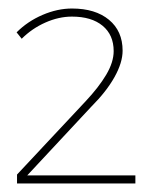

<svg xmlns="http://www.w3.org/2000/svg" viewBox="-20 -791 363 451"><path d="M181 -553Q212 -586 229.5 -615.5Q247 -645 247 -671Q247 -709 221 -730.5Q195 -752 149 -752Q118 -752 86.5 -738Q55 -724 31 -700L19 -715Q45 -741 80 -756Q115 -771 149 -771Q204 -771 236 -744.5Q268 -718 268 -672Q268 -644 249 -610Q230 -576 195 -541L44 -379H298V-360H20V-381Z"/></svg>

Font: Alexandria Thin
Style: Regular
Weight: 250
Designer: Mohamed Gaber
Foundry: Kief Type Foundry
Version: Version 5.100